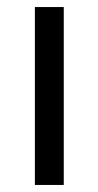

<svg xmlns="http://www.w3.org/2000/svg" viewBox="-20 -525 279 545"><path d="M161 -505V0H79V-505Z"/></svg>

Font: Asta Sans
Style: Regular
Weight: 400
Designer: 42dot
Version: Version 1.000